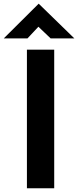

<svg xmlns="http://www.w3.org/2000/svg" viewBox="-48 -1000 415 1020"><path d="M240 -736V0H95V-736ZM221 -796 156 -858 98 -796H-28L157 -980H158L347 -796Z"/></svg>

Font: Josefin Sans
Style: Bold
Weight: 700
Designer: Santiago Orozco
Foundry: Typemade
Version: Version 2.000